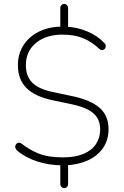

<svg xmlns="http://www.w3.org/2000/svg" viewBox="-20 -846 640 987"><path d="M310 121Q302 121 296 115Q290 109 290 101V-9L303 4Q232 4 170 -16.5Q108 -37 67 -73Q61 -79 59 -86Q57 -93 59.5 -99Q62 -105 67 -109Q72 -113 78.5 -112.5Q85 -112 93 -106Q131 -76 179 -56.5Q227 -37 303 -37Q367 -37 409.5 -55Q452 -73 473.5 -105.5Q495 -138 495 -181Q495 -216 479.5 -241Q464 -266 431 -283Q398 -300 344 -311L249 -331Q159 -350 115.5 -394Q72 -438 72 -511Q72 -568 100 -612.5Q128 -657 178.5 -682.5Q229 -708 295 -709L290 -696V-806Q290 -814 296 -820Q302 -826 310 -826Q318 -826 324 -820Q330 -814 330 -806V-696L323 -708Q374 -707 427.5 -685Q481 -663 518 -623Q523 -618 523.5 -611.5Q524 -605 521.5 -599.5Q519 -594 514 -591Q509 -588 502.5 -588.5Q496 -589 489 -596Q452 -631 407.5 -649.5Q363 -668 301 -668Q216 -668 164.5 -625Q113 -582 113 -511Q113 -454 146 -421Q179 -388 251 -373L346 -353Q444 -333 491 -292.5Q538 -252 538 -182Q538 -126 509.5 -85Q481 -44 431.5 -21.5Q382 1 317 4L330 -10V101Q330 109 324.5 115Q319 121 310 121Z"/></svg>

Font: Nunito ExtraLight
Style: Regular
Weight: 200
Designer: Vernon Adams
Foundry: Vernon Adams
Version: Version 3.602;April 4, 2023;FontCreator 14.0.0.2856 64-bit